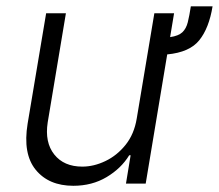

<svg xmlns="http://www.w3.org/2000/svg" viewBox="-20 -588 701 615"><path d="M591.3 -567.8H660.9Q649.5 -497.9 618.4 -459.2Q587.4 -420.5 515.6 -413.7L446.7 0H383.5L398.4 -90.6H393.8Q368.3 -48.7 321.6 -20.8Q274.9 7.1 214.8 7.1Q136.4 7.1 94.5 -44Q52.6 -95.2 68.5 -192.1L127.8 -545.5H191.1L132.8 -196Q122.9 -132.1 153.8 -93.2Q184.7 -54.3 243.6 -54.3Q280.5 -54.3 317.6 -72.1Q354.8 -89.8 382.3 -124.1Q409.8 -158.4 418 -208.5L474.4 -545.5H537.6L524.9 -469.1Q551.8 -473 564.1 -484.6Q576.3 -496.1 581.5 -516.7Q586.6 -537.3 591.3 -567.8Z"/></svg>

Font: Inter UI Light
Style: Italic
Weight: 300
Italic angle: 9.39999°
Designer: Rasmus Andersson
Foundry: rsms
Version: 3.2;8d6f07862